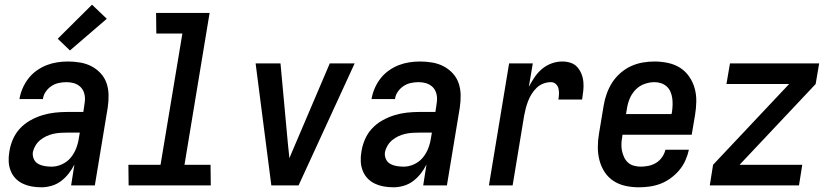

<svg xmlns="http://www.w3.org/2000/svg" viewBox="-20 -790 3540 818"><path d="M157 8Q136 8 116 4.5Q96 1 77.5 -7.5Q59 -16 45.5 -30.5Q32 -45 25 -63.5Q18 -82 17 -102.5Q16 -123 20 -145Q24 -171 35 -196.5Q46 -222 65 -242.5Q84 -263 109 -277Q134 -291 160 -299Q186 -307 212.5 -310Q239 -313 265 -313H335L340 -347Q341 -352 341.5 -358Q342 -364 342 -369Q342 -385 336.5 -399Q331 -413 319.5 -422.5Q308 -432 293.5 -436Q279 -440 263 -440Q247 -440 230.5 -436.5Q214 -433 199.5 -423.5Q185 -414 175 -399.5Q165 -385 163 -369V-368H63V-369Q67 -392 76.5 -414Q86 -436 101 -455.5Q116 -475 136.5 -489.5Q157 -504 179 -512.5Q201 -521 224 -524.5Q247 -528 270 -528Q296 -528 322 -523.5Q348 -519 370 -507.5Q392 -496 409 -477.5Q426 -459 434 -435.5Q442 -412 442.5 -385.5Q443 -359 439 -332L384 0H283L297 -89Q287 -69 272.5 -50.5Q258 -32 240 -18.5Q222 -5 200 1.5Q178 8 157 8ZM200 -80Q222 -80 244 -90Q266 -100 281 -118Q296 -136 304.5 -158Q313 -180 316 -202L320 -225H265Q250 -225 235.5 -224Q221 -223 206 -219.5Q191 -216 177 -209.5Q163 -203 151 -193Q139 -183 131 -169.5Q123 -156 120 -142Q118 -126 124 -112.5Q130 -99 142.5 -92Q155 -85 170 -82.5Q185 -80 200 -80ZM278 -575 226 -625 372 -770 435 -710Z M878 0H528L527 -88H664L757 -647H646L645 -735H873L766 -88H877Z M1136 0 1069 -520H1175L1207 -173Q1209 -159 1210 -145Q1211 -131 1213 -116Q1219 -131 1225 -145Q1231 -159 1237 -173L1385 -520H1491L1252 0Z M1657 8Q1636 8 1616 4.5Q1596 1 1577.5 -7.5Q1559 -16 1545.5 -30.5Q1532 -45 1525 -63.5Q1518 -82 1517 -102.5Q1516 -123 1520 -145Q1524 -171 1535 -196.5Q1546 -222 1565 -242.5Q1584 -263 1609 -277Q1634 -291 1660 -299Q1686 -307 1712.5 -310Q1739 -313 1765 -313H1835L1840 -347Q1841 -352 1841.5 -358Q1842 -364 1842 -369Q1842 -385 1836.5 -399Q1831 -413 1819.5 -422.5Q1808 -432 1793.5 -436Q1779 -440 1763 -440Q1747 -440 1730.5 -436.5Q1714 -433 1699.5 -423.5Q1685 -414 1675 -399.5Q1665 -385 1663 -369V-368H1563V-369Q1567 -392 1576.5 -414Q1586 -436 1601 -455.5Q1616 -475 1636.5 -489.5Q1657 -504 1679 -512.5Q1701 -521 1724 -524.5Q1747 -528 1770 -528Q1796 -528 1822 -523.5Q1848 -519 1870 -507.5Q1892 -496 1909 -477.5Q1926 -459 1934 -435.5Q1942 -412 1942.5 -385.5Q1943 -359 1939 -332L1884 0H1783L1797 -89Q1787 -69 1772.5 -50.5Q1758 -32 1740 -18.5Q1722 -5 1700 1.5Q1678 8 1657 8ZM1700 -80Q1722 -80 1744 -90Q1766 -100 1781 -118Q1796 -136 1804.5 -158Q1813 -180 1816 -202L1820 -225H1765Q1750 -225 1735.5 -224Q1721 -223 1706 -219.5Q1691 -216 1677 -209.5Q1663 -203 1651 -193Q1639 -183 1631 -169.5Q1623 -156 1620 -142Q1618 -126 1624 -112.5Q1630 -99 1642.5 -92Q1655 -85 1670 -82.5Q1685 -80 1700 -80Z M2063 0 2149 -520H2250L2233 -420Q2244 -441 2257.5 -461Q2271 -481 2289.5 -496.5Q2308 -512 2330.5 -520Q2353 -528 2376 -528Q2394 -528 2411 -522.5Q2428 -517 2439.5 -504Q2451 -491 2457.5 -474.5Q2464 -458 2465.5 -440Q2467 -422 2465 -403.5Q2463 -385 2460 -366H2359Q2361 -378 2361.5 -390.5Q2362 -403 2359 -414Q2356 -425 2347.5 -432.5Q2339 -440 2327 -440Q2311 -440 2295 -434Q2279 -428 2266.5 -416Q2254 -404 2245 -389.5Q2236 -375 2230 -359.5Q2224 -344 2220 -328.5Q2216 -313 2213 -297L2164 0Z M2702 8Q2673 8 2645 2Q2617 -4 2594 -19Q2571 -34 2556 -57Q2541 -80 2534 -107Q2527 -134 2527 -163Q2527 -192 2532 -221L2552 -341Q2556 -366 2565 -391Q2574 -416 2588 -438Q2602 -460 2623 -478.5Q2644 -497 2668 -508Q2692 -519 2717.5 -523.5Q2743 -528 2768 -528Q2797 -528 2825.5 -522Q2854 -516 2877 -501.5Q2900 -487 2916 -464Q2932 -441 2939.5 -414Q2947 -387 2946.5 -357.5Q2946 -328 2941 -299L2927 -216H2632L2631 -207Q2628 -192 2627.5 -176.5Q2627 -161 2630 -147Q2633 -133 2639 -120Q2645 -107 2655.5 -97.5Q2666 -88 2680.5 -84Q2695 -80 2710 -80Q2726 -80 2743 -83.5Q2760 -87 2775 -96Q2790 -105 2800.5 -120Q2811 -135 2815 -152H2915Q2910 -129 2900 -106.5Q2890 -84 2874 -65Q2858 -46 2837.5 -31Q2817 -16 2795 -7.5Q2773 1 2749 4.5Q2725 8 2702 8ZM2647 -304H2841L2843 -313Q2845 -328 2845.5 -343Q2846 -358 2844 -372Q2842 -386 2836.5 -399Q2831 -412 2820.5 -421.5Q2810 -431 2796.5 -435.5Q2783 -440 2768 -440Q2747 -440 2725 -432Q2703 -424 2687 -407Q2671 -390 2662.5 -369Q2654 -348 2651 -327Z M3004 0 3018 -88 3342 -432H3075L3090 -520H3470L3455 -432L3131 -88H3398L3384 0Z"/></svg>

Font: Iosevka Semibold Oblique
Style: Regular
Weight: 600
Italic angle: -9°
Monospace: yes
Designer: Belleve Invis
Foundry: Belleve Invis
Version: Version 32.5.0; ttfautohint (v1.8.4)